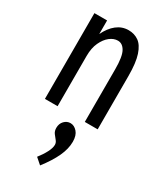

<svg xmlns="http://www.w3.org/2000/svg" viewBox="-190 -542 754 892"><g transform="rotate(30 187.5 -96.0)"><path d="M48 0V-460H116V-387Q135 -427 163 -449Q191 -471 226 -471Q257 -471 280.5 -454.5Q304 -438 317.5 -397.5Q331 -357 331 -285V0H262V-283Q262 -350 247 -377Q232 -404 207 -404Q185 -404 164.5 -388Q144 -372 130 -342Q116 -312 116 -270V0ZM183 279 151 251Q170 227 182.5 203Q195 179 195 162Q195 150 186.5 140Q178 130 169.5 118.5Q161 107 161 90Q161 67 175 52.5Q189 38 208 38Q228 38 244 56Q260 74 260 108Q260 146 240.5 188Q221 230 183 279Z"/></g></svg>

Font: Inconsolata Condensed Medium
Style: Regular
Weight: 500
Width: 3
Monospace: yes
Designer: Raph Levien, Cyreal, Brenton Simpson
Foundry: Raph Levien, Cyreal, Google
Version: Version 3.100; ttfautohint (v1.8.4.7-5d5b)